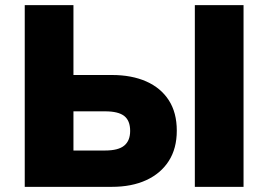

<svg xmlns="http://www.w3.org/2000/svg" viewBox="-20 -725 1040 745"><path d="M76 0V-705H265V-434H414Q491 -434 547.5 -409Q604 -384 635 -336Q666 -288 666 -218Q666 -149 635 -100.5Q604 -52 547.5 -26Q491 0 414 0ZM265 -141H388Q439 -141 462 -160Q485 -179 485 -217Q485 -257 462 -275Q439 -293 388 -293H265ZM736 0V-705H925V0Z"/></svg>

Font: Nunito Sans 9pt Black
Style: Regular
Weight: 900
Version: Version 3.101;gftools[0.9.27]